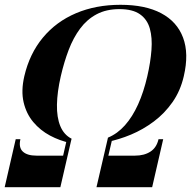

<svg xmlns="http://www.w3.org/2000/svg" viewBox="-21 -780 817 800"><path d="M272.8 -184Q228 -193.5 187.4 -215.1Q146.8 -236.8 117.6 -271.5Q88.5 -306.3 77.4 -353.9Q66.3 -401.5 80.3 -462.5Q102.3 -556.5 157.6 -623.1Q213 -689.8 295.6 -724.9Q378.3 -760 481 -760Q584.3 -760 650.5 -724.9Q716.8 -689.8 741.8 -623.1Q766.8 -556.5 744.8 -462.5Q730.8 -401.5 697.8 -354.4Q664.8 -307.3 620 -273.8Q575.3 -240.3 524.6 -219.1Q474 -198 424.8 -188.5L428.8 -206.5Q468.3 -222.8 499.6 -258Q531 -293.3 554.4 -345.1Q577.8 -397 592.8 -462.5Q606.3 -521 610.1 -571.9Q614 -622.8 603.3 -661Q592.5 -699.3 562.1 -720.6Q531.8 -742 476.8 -742Q421.8 -742 381.6 -720.6Q341.5 -699.3 313 -661Q284.5 -622.8 265.1 -571.9Q245.8 -521 232.3 -462.5Q217.3 -397 216.3 -344Q215.3 -291 230.3 -254.6Q245.3 -218.3 277.3 -202ZM-1.5 0 44.5 -200H64Q56 -165 74.3 -148.3Q92.5 -131.5 131 -131.5H242L256.5 -195H275.5L230.5 0ZM381 0 427.3 -199.5H446.3L430.5 -131.5H541.5Q580 -131.5 605.8 -148.3Q631.5 -165 639.5 -200H659L613 0Z"/></svg>

Font: Bodoni Moda
Style: Italic
Weight: 400
Italic angle: -13°
Designer: Owen Earl
Foundry: indestructible type
Version: Version 2.005